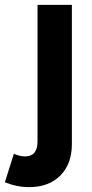

<svg xmlns="http://www.w3.org/2000/svg" viewBox="-63 -535 376 788"><path d="M57 233Q6 233 -43 213L-6 96Q18 107 40 107Q91 107 91 45V-515H232V56Q232 138 184.5 185.5Q137 233 57 233Z"/></svg>

Font: Secular One
Style: Regular
Weight: 400
Designer: Michal Sahar
Foundry: Hagilda
Version: Version 1.002; ttfautohint (v1.8.4.7-5d5b);gftools[0.9.29]